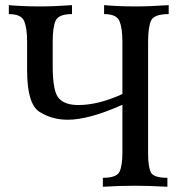

<svg xmlns="http://www.w3.org/2000/svg" viewBox="-20 -713 715 733"><path d="M619.1 0Q548.3 -3.9 496.6 -3.9Q437 -3.9 372.6 0V-34.2Q425.3 -34.2 436.3 -57.4Q447.3 -80.6 447.3 -130.9V-313Q319.3 -255.9 238.8 -255.9Q178.2 -255.9 130.9 -285.9Q83.5 -315.9 83.5 -444.3V-553.2Q83.5 -605 72.5 -632.1Q61.5 -659.2 13.7 -659.2V-693.4Q68.4 -688.5 132.8 -688.5Q189.5 -688.5 254.9 -693.4V-659.2Q203.1 -659.2 192.1 -633.5Q181.2 -607.9 181.2 -554.2V-457Q181.6 -362.3 205.1 -337.2Q228.5 -312 279.3 -312Q355.5 -312 447.3 -354V-553.2Q447.3 -605 436.3 -632.1Q425.3 -659.2 377.4 -659.2V-693.4Q432.1 -688.5 496.1 -688.5Q553.7 -688.5 624 -693.4V-659.2Q567.4 -659.2 556.4 -633.5Q545.4 -607.9 545.4 -554.2V-127.9Q545.4 -76.7 555.7 -55.4Q565.9 -34.2 619.1 -34.2Z"/></svg>

Font: Kelvinch
Style: Regular
Weight: 400
Designer: Paul James MIller
Foundry: High-Logic / Made with FontCreator
Version: Version 3.30 September 23, 2016